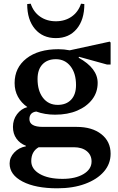

<svg xmlns="http://www.w3.org/2000/svg" viewBox="-20 -767 636 1038"><path d="M278 -147Q222 -147 176 -164Q139 -159 139 -123Q139 -81 212 -81H394Q478 -81 528 -41.5Q578 -2 578 64Q578 119 541.5 161Q505 203 440 227Q375 251 290 251Q172 251 102 214.5Q32 178 32 117Q32 84 57 57.5Q82 31 120 24V21Q88 9 69 -17.5Q50 -44 50 -81Q50 -120 72 -149.5Q94 -179 128 -188Q95 -211 77 -244Q59 -277 59 -318Q59 -401 123 -451Q187 -501 296 -501Q326 -501 357 -495L573 -542L578 -537V-418H559L407 -460L405 -455Q508 -398 508 -319Q508 -268 478.5 -229.5Q449 -191 397.5 -169Q346 -147 278 -147ZM292 -200Q338 -200 364.5 -228Q391 -256 391 -307Q391 -371 361 -409Q331 -447 282 -447Q236 -447 209.5 -419Q183 -391 183 -340Q183 -276 212.5 -238Q242 -200 292 -200ZM149 104Q149 147 195 173.5Q241 200 318 200Q388 200 431.5 174Q475 148 475 106Q475 71 449 50Q423 29 379 29H189Q149 52 149 104ZM282 -561Q211 -561 169 -610.5Q127 -660 127 -745L146 -747Q161 -702 197 -677Q233 -652 282 -652Q331 -652 367 -677Q403 -702 418 -747L436 -745Q436 -660 394.5 -610.5Q353 -561 282 -561Z"/></svg>

Font: Platypi Medium
Style: Regular
Weight: 500
Designer: David Sargent
Foundry: Bolt Cutter Type
Version: Version 1.200; ttfautohint (v1.8.4.7-5d5b)